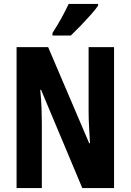

<svg xmlns="http://www.w3.org/2000/svg" viewBox="-20 -953 662 973"><path d="M558 0H397L188 -498H184Q189 -446 190.5 -404Q192 -362 192 -331V0H64V-714H224L432 -227H436Q433 -277 431 -317.5Q429 -358 429 -389V-714H558ZM477 -924Q464 -905 440 -878Q416 -851 389 -823Q362 -795 339 -773H246V-786Q272 -826 292 -862.5Q312 -899 328 -933H477Z"/></svg>

Font: Noto Sans Myanmar ExtraCondensed
Style: Bold
Weight: 700
Width: 2
Designer: Monotype Design Team
Foundry: Monotype Imaging Inc.
Version: Version 2.107; ttfautohint (v1.8.4.7-5d5b)